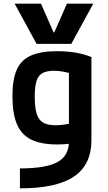

<svg xmlns="http://www.w3.org/2000/svg" viewBox="-20 -810 590 1050"><path d="M60 -790H204L273 -633H277L346 -790H490L370 -570H180ZM89 111Q231 111 294 76.5Q357 42 357 -36V-467L389 -402Q353 -413 326.5 -418Q300 -423 275 -423Q235 -423 212 -410Q189 -397 179.5 -366.5Q170 -336 170 -281Q170 -222 180.5 -188Q191 -154 216 -139.5Q241 -125 284 -125Q308 -125 333 -129Q358 -133 393 -141L415 -32Q388 -27 357 -23.5Q326 -20 293 -20Q205 -20 151 -46.5Q97 -73 72.5 -131Q48 -189 48 -284Q48 -375 71.5 -428.5Q95 -482 149 -506Q203 -530 293 -530Q402 -530 480 -498V-44Q480 91 384.5 155.5Q289 220 89 220Z"/></svg>

Font: M PLUS Code Latin SemiExpanded SemiBold
Style: Regular
Weight: 600
Width: 6
Designer: Coji Morishita
Foundry: UNDERFOREST DESIGN
Version: Version 1.002; ttfautohint (v1.8.3)